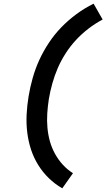

<svg xmlns="http://www.w3.org/2000/svg" viewBox="-20 -861 577 1042"><path d="M318 161Q278 138 245 106Q212 74 187.5 34.5Q163 -5 148.5 -49Q134 -93 128 -141.5Q122 -190 124.5 -239.5Q127 -289 135 -337Q143 -387 157.5 -438Q172 -489 193.5 -536Q215 -583 245.5 -629Q276 -675 313.5 -713.5Q351 -752 395 -784.5Q439 -817 488 -841L537 -755Q497 -734 460 -705.5Q423 -677 392 -643.5Q361 -610 336 -571Q311 -532 293.5 -491.5Q276 -451 264 -408Q252 -365 245 -323Q239 -284 236.5 -245Q234 -206 237.5 -167.5Q241 -129 251 -93.5Q261 -58 279 -25.5Q297 7 321.5 33.5Q346 60 376 79Z"/></svg>

Font: iosevka_custom_sans_ss08
Style: Bold Italic
Weight: 700
Italic angle: -10°
Designer: Belleve Invis
Foundry: Belleve Invis
Version: Version 10.3.0; ttfautohint (v1.8.3)